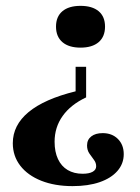

<svg xmlns="http://www.w3.org/2000/svg" viewBox="-20 -450 482 663"><path d="M230.6 192.7Q169.4 192.7 122.6 174.2Q75.8 155.6 50 122.2Q24.2 88.7 24.2 44.4Q24.2 -17.7 78.6 -62.9Q133.1 -108.1 241.1 -134.7V-219.4H277.4V-113.7Q224.2 -88.7 196.4 -49.6Q168.5 -10.5 168.5 39.5Q168.5 74.2 180.2 99.2Q191.9 124.2 213.7 137.1Q235.5 150 265.3 150Q287.9 150 300 143.1Q312.1 136.3 312.1 124.2Q312.1 112.1 304.4 102Q296.8 91.9 288.7 80.2Q280.6 68.5 280.6 52.4Q280.6 32.3 295.2 21Q309.7 9.7 334.7 9.7Q366.9 9.7 387.1 29.8Q407.3 50 407.3 82.3Q407.3 115.3 385.5 140.3Q363.7 165.3 324.2 179Q284.7 192.7 230.6 192.7ZM258.1 -285.5Q217.7 -285.5 195.6 -304.4Q173.4 -323.4 173.4 -358.1Q173.4 -392.7 195.6 -411.3Q217.7 -429.8 258.1 -429.8Q298.4 -429.8 320.6 -411.3Q342.7 -392.7 342.7 -358.1Q342.7 -323.4 320.6 -304.4Q298.4 -285.5 258.1 -285.5Z"/></svg>

Font: Playfair 9pt Black
Style: Regular
Weight: 900
Designer: Claus Eggers Sørensen
Foundry: Claus Eggers Sørensen
Version: Version 2.203